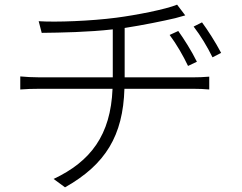

<svg xmlns="http://www.w3.org/2000/svg" viewBox="-20 -760 1040 824"><path d="M515 -428V-640C593 -652 681 -670 732 -682C746 -686 760 -690 775 -694L740 -740C692 -720 564 -695 479 -684C372 -670 221 -664 146 -669L159 -619C242 -620 360 -622 464 -634V-428H152C122 -428 86 -430 67 -432V-376C90 -378 121 -379 153 -379H463C455 -180 369 -67 210 8L259 44C433 -54 508 -178 514 -379H807C830 -379 859 -378 878 -376V-431C858 -429 827 -428 805 -428ZM825 -495C802 -542 768 -595 745 -627L708 -610C738 -570 766 -521 787 -477ZM811 -646C841 -607 870 -559 892 -514L929 -533C905 -579 870 -633 847 -664Z"/></svg>

Font: Source Han Sans SC Light
Style: Regular
Weight: 300
Designer: Ryoko NISHIZUKA (kana & ideographs); Paul D. Hunt (Latin, Greek & Cyrillic); Wenlong ZHANG (bopomofo); Sandoll Communica
Foundry: Adobe Systems Incorporated
Version: Version 1.004;PS 1.004;hotconv 1.0.82;makeotf.lib2.5.63406